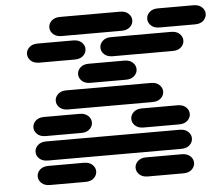

<svg xmlns="http://www.w3.org/2000/svg" viewBox="-57 -926 1137 977"><g transform="rotate(-5 512.0 -437.0)"><path d="M159.2 -13.7H340.8Q368.2 -13.7 383.8 -28.3Q399.4 -43 399.4 -62.5Q399.4 -82 383.8 -96.7Q368.2 -111.3 340.8 -111.3H159.2Q131.8 -111.3 116.2 -96.7Q100.6 -82 100.6 -62.5Q100.6 -43 116.2 -28.3Q131.8 -13.7 159.2 -13.7ZM659.2 -13.7H840.8Q868.2 -13.7 883.8 -28.3Q899.4 -43 899.4 -62.5Q899.4 -82 883.8 -96.7Q868.2 -111.3 840.8 -111.3H659.2Q631.8 -111.3 616.2 -96.7Q600.6 -82 600.6 -62.5Q600.6 -43 616.2 -28.3Q631.8 -13.7 659.2 -13.7ZM159.2 -138.7H840.8Q868.2 -138.7 883.8 -153.3Q899.4 -168 899.4 -187.5Q899.4 -207 883.8 -221.7Q868.2 -236.3 840.8 -236.3H159.2Q131.8 -236.3 116.2 -221.7Q100.6 -207 100.6 -187.5Q100.6 -168 116.2 -153.3Q131.8 -138.7 159.2 -138.7ZM159.2 -263.7H340.8Q368.2 -263.7 383.8 -278.3Q399.4 -293 399.4 -312.5Q399.4 -332 383.8 -346.7Q368.2 -361.3 340.8 -361.3H159.2Q131.8 -361.3 116.2 -346.7Q100.6 -332 100.6 -312.5Q100.6 -293 116.2 -278.3Q131.8 -263.7 159.2 -263.7ZM659.2 -263.7H840.8Q868.2 -263.7 883.8 -278.3Q899.4 -293 899.4 -312.5Q899.4 -332 883.8 -346.7Q868.2 -361.3 840.8 -361.3H659.2Q631.8 -361.3 616.2 -346.7Q600.6 -332 600.6 -312.5Q600.6 -293 616.2 -278.3Q631.8 -263.7 659.2 -263.7ZM284.2 -388.7H715.8Q743.2 -388.7 758.8 -403.3Q774.4 -418 774.4 -437.5Q774.4 -457 758.8 -471.7Q743.2 -486.3 715.8 -486.3H284.2Q256.8 -486.3 241.2 -471.7Q225.6 -457 225.6 -437.5Q225.6 -418 241.2 -403.3Q256.8 -388.7 284.2 -388.7ZM409.2 -513.7H590.8Q618.2 -513.7 633.8 -528.3Q649.4 -543 649.4 -562.5Q649.4 -582 633.8 -596.7Q618.2 -611.3 590.8 -611.3H409.2Q381.8 -611.3 366.2 -596.7Q350.6 -582 350.6 -562.5Q350.6 -543 366.2 -528.3Q381.8 -513.7 409.2 -513.7ZM159.2 -638.7H340.8Q368.2 -638.7 383.8 -653.3Q399.4 -668 399.4 -687.5Q399.4 -707 383.8 -721.7Q368.2 -736.3 340.8 -736.3H159.2Q131.8 -736.3 116.2 -721.7Q100.6 -707 100.6 -687.5Q100.6 -668 116.2 -653.3Q131.8 -638.7 159.2 -638.7ZM534.2 -638.7H840.8Q868.2 -638.7 883.8 -653.3Q899.4 -668 899.4 -687.5Q899.4 -707 883.8 -721.7Q868.2 -736.3 840.8 -736.3H534.2Q506.8 -736.3 491.2 -721.7Q475.6 -707 475.6 -687.5Q475.6 -668 491.2 -653.3Q506.8 -638.7 534.2 -638.7ZM284.2 -763.7H590.8Q618.2 -763.7 633.8 -778.3Q649.4 -793 649.4 -812.5Q649.4 -832 633.8 -846.7Q618.2 -861.3 590.8 -861.3H284.2Q256.8 -861.3 241.2 -846.7Q225.6 -832 225.6 -812.5Q225.6 -793 241.2 -778.3Q256.8 -763.7 284.2 -763.7ZM784.2 -763.7H965.8Q993.2 -763.7 1008.8 -778.3Q1024.4 -793 1024.4 -812.5Q1024.4 -832 1008.8 -846.7Q993.2 -861.3 965.8 -861.3H784.2Q756.8 -861.3 741.2 -846.7Q725.6 -832 725.6 -812.5Q725.6 -793 741.2 -778.3Q756.8 -763.7 784.2 -763.7Z"/></g></svg>

Font: Sixtyfour Convergence
Style: Regular
Weight: 400
Designer: Jens Kutilek
Foundry: Jens Kutilek
Version: Version 2.001